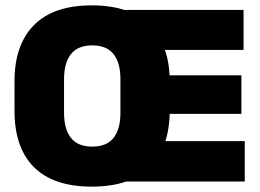

<svg xmlns="http://www.w3.org/2000/svg" viewBox="-20 -676 970 715"><path d="M321.5 19Q179.5 19 106.8 -53.2Q34 -125.5 34 -263.5V-373.5Q34 -509.5 106.8 -582.8Q179.5 -656 321.5 -656Q466.5 -656 539.2 -580.8Q612 -505.5 612 -373.5V-263.5Q612 -129.5 539.2 -55.2Q466.5 19 321.5 19ZM323.5 -130Q377 -130 402.8 -162.5Q428.5 -195 428.5 -256V-381Q428.5 -442 402.8 -474.5Q377 -507 323.5 -507Q270 -507 244.2 -474.5Q218.5 -442 218.5 -381V-256Q218.5 -195 244.2 -162.5Q270 -130 323.5 -130ZM891.5 0H421V-150.5H891.5ZM879 -252H532.5V-395.5H879ZM887 -490H421V-639H887Z"/></svg>

Font: Anek Kannada ExtraBold
Style: Regular
Weight: 800
Version: Version 1.003